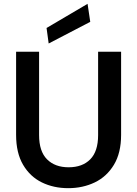

<svg xmlns="http://www.w3.org/2000/svg" viewBox="-20 -970 716 1002"><path d="M336 12Q260 12 198.5 -18Q137 -48 100.5 -110Q64 -172 64 -266V-700H184V-265Q184 -180 225.5 -138.5Q267 -97 338 -97Q410 -97 451 -138.5Q492 -180 492 -265V-700H612V-266Q612 -172 574.5 -110Q537 -48 474.5 -18Q412 12 336 12ZM234 -743 223 -824 437 -950 451 -856Z"/></svg>

Font: DM Sans SemiBold
Style: Regular
Weight: 600
Designer: Colophon Foundry, Jonny Pinhorn
Foundry: Colophon Foundry
Version: Version 4.004; ttfautohint (v1.8.4.7-5d5b)